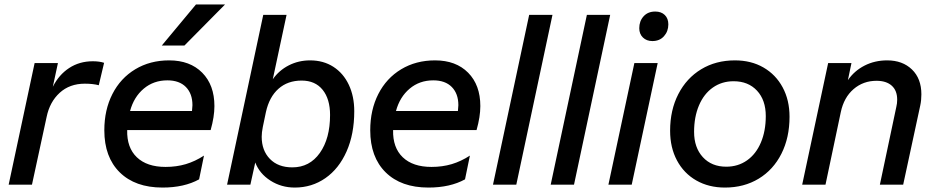

<svg xmlns="http://www.w3.org/2000/svg" viewBox="-20 -832 4220 865"><path d="M136 -548H241L218 -441Q245 -495 291.5 -525.5Q338 -556 398 -556Q428 -556 449 -549L425 -448Q399 -455 362 -455Q294 -455 249 -414Q204 -373 190 -305L124 0H19Z M450 -245Q450 -337 486.5 -408.5Q523 -480 589.5 -520Q656 -560 742 -560Q836 -560 891 -504.5Q946 -449 946 -354Q946 -306 929 -246H553Q551 -167 596.5 -123.5Q642 -80 726 -80Q775 -80 817 -92.5Q859 -105 899 -131L877 -24Q810 13 712 13Q589 13 519.5 -55.5Q450 -124 450 -245ZM845 -332Q847 -350 847 -358Q847 -410 817.5 -440Q788 -470 734 -470Q672 -470 627.5 -432.5Q583 -395 566 -332ZM863 -812H994L811 -627H709Z M1130 -100 1108 0H1003L1166 -765H1271L1209 -475Q1237 -515 1281 -537.5Q1325 -560 1377 -560Q1437 -560 1482 -531Q1527 -502 1551.5 -450Q1576 -398 1576 -331Q1576 -228 1541.5 -150Q1507 -72 1446 -29.5Q1385 13 1308 13Q1247 13 1198 -18.5Q1149 -50 1130 -100ZM1159 -216Q1159 -154 1196 -116Q1233 -78 1297 -78Q1375 -78 1421 -143Q1467 -208 1467 -314Q1467 -386 1433.5 -427.5Q1400 -469 1339 -469Q1276 -469 1234.5 -432Q1193 -395 1178 -327L1164 -260Q1159 -235 1159 -216Z M1648 -245Q1648 -337 1684.5 -408.5Q1721 -480 1787.5 -520Q1854 -560 1940 -560Q2034 -560 2089 -504.5Q2144 -449 2144 -354Q2144 -306 2127 -246H1751Q1749 -167 1794.5 -123.5Q1840 -80 1924 -80Q1973 -80 2015 -92.5Q2057 -105 2097 -131L2075 -24Q2008 13 1910 13Q1787 13 1717.5 -55.5Q1648 -124 1648 -245ZM2043 -332Q2045 -350 2045 -358Q2045 -410 2015.5 -440Q1986 -470 1932 -470Q1870 -470 1825.5 -432.5Q1781 -395 1764 -332Z M2364 -765H2469L2306 0H2201Z M2624 -765H2729L2566 0H2461Z M2838 -548H2943L2826 0H2721ZM2860 -705Q2860 -737 2879.5 -758.5Q2899 -780 2932 -780Q2959 -780 2975 -764.5Q2991 -749 2991 -722Q2991 -691 2971.5 -669Q2952 -647 2919 -647Q2893 -647 2876.5 -663Q2860 -679 2860 -705Z M2999 -243Q2999 -336 3036 -408Q3073 -480 3139 -520Q3205 -560 3291 -560Q3364 -560 3419.5 -528Q3475 -496 3506 -438.5Q3537 -381 3537 -306Q3537 -212 3500.5 -139.5Q3464 -67 3398 -27Q3332 13 3246 13Q3173 13 3117 -19Q3061 -51 3030 -109Q2999 -167 2999 -243ZM3252 -81Q3305 -81 3345.5 -109.5Q3386 -138 3408 -190Q3430 -242 3430 -309Q3430 -381 3390.5 -423.5Q3351 -466 3285 -466Q3232 -466 3191.5 -437.5Q3151 -409 3129 -357Q3107 -305 3107 -238Q3107 -167 3146.5 -124Q3186 -81 3252 -81Z M3711 -548H3816L3800 -471Q3829 -513 3875 -536.5Q3921 -560 3977 -560Q4046 -560 4088.5 -519Q4131 -478 4131 -407Q4131 -380 4126 -357L4049 0H3944L4018 -350Q4022 -366 4022 -383Q4022 -424 3997.5 -446Q3973 -468 3929 -468Q3869 -468 3825.5 -430.5Q3782 -393 3768 -327L3699 0H3594Z"/></svg>

Font: Application Medium
Style: Italic
Weight: 500
Italic angle: -12°
Designer: Wei Huang
Foundry: Wei Huang
Version: Version 0.012